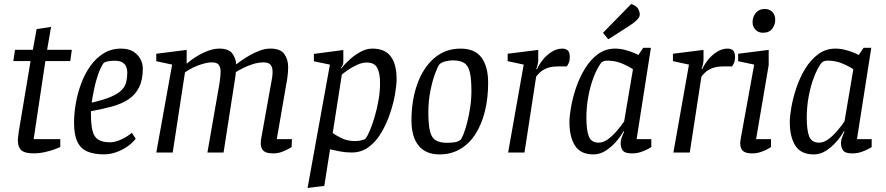

<svg xmlns="http://www.w3.org/2000/svg" viewBox="-20 -753 4374 948"><path d="M145.2 4.2Q102.1 4.2 85.1 -11.3Q68.1 -26.8 68.1 -60.8Q68.1 -68.8 70.1 -82.3Q72.1 -95.8 73.1 -105.8L130.9 -451.5H45.8L54.1 -507H142.1L160.8 -609.2L232.2 -620.2L212.6 -507H334.6L327 -451.5H204L146.2 -65.9H277.6V-27.1Q274.6 -25.2 254.1 -17.4Q233.6 -9.5 204.5 -2.7Q175.4 4.2 145.2 4.2Z M494.4 9.1Q443.8 9.1 410.7 -5.2Q377.7 -19.5 361.7 -53.8Q345.6 -88 345.6 -147.6Q345.6 -191.4 354.1 -241.3Q362.6 -291.1 380.3 -339.1Q397.9 -387.1 425.7 -426.6Q453.5 -466 491.5 -489.5Q529.4 -513 578.3 -513Q615.6 -513 639.4 -497.6Q663.1 -482.1 674.1 -459.7Q685.2 -437.3 685.2 -415.8Q685.2 -358.3 666.4 -321.3Q647.7 -284.3 613.4 -261.9Q579.1 -239.6 532.3 -226.9Q485.4 -214.1 429 -204V-190.2Q429 -136.3 437.2 -105.7Q445.3 -75.2 466.3 -62.8Q487.2 -50.4 523.3 -50.4Q546.7 -50.4 576.2 -63.3Q605.7 -76.2 631.2 -97.3L650 -68.1Q633.3 -46 607.3 -28.4Q581.4 -10.9 552.1 -0.9Q522.9 9.1 494.4 9.1ZM432.7 -246.2Q493.8 -260.2 529.1 -275.7Q564.4 -291.2 581.3 -309Q598.2 -326.7 603.4 -348.4Q608.5 -370 608.5 -395.4Q608.5 -407.9 604.2 -420.9Q599.9 -434 586.7 -443.5Q573.5 -453.1 545.6 -453.1Q525.2 -453.1 509.7 -449.7Q494.2 -446.2 489.4 -439.1Q474.6 -415.5 463.2 -381.8Q451.7 -348.1 444.6 -312.7Q437.4 -277.3 432.7 -246.2Z M1328.8 4.4Q1307.1 4.4 1293.4 -0.9Q1279.7 -6.3 1273.6 -17.8Q1267.5 -29.2 1267.5 -47.2Q1267.5 -52.7 1268 -58.1Q1268.4 -63.6 1269.6 -68.8L1320.7 -353.2Q1322.7 -360.6 1324.2 -373.7Q1325.8 -386.7 1325.8 -399.2Q1325.8 -420.9 1316 -433Q1306.1 -445 1281.1 -445Q1254.9 -445 1227.2 -436Q1199.6 -427.1 1177.6 -415.6Q1155.6 -404.2 1144.6 -397.2Q1143.5 -387.2 1142.8 -379.6Q1142 -372 1140 -360.6L1083.8 0H1004.1L1064.1 -343.8Q1067 -361.5 1068.1 -376.4Q1069.2 -391.2 1069.2 -401.8Q1069.2 -418.4 1061.1 -431.7Q1053 -445 1025.6 -445Q1007 -445 983.6 -438.5Q960.2 -432 936.7 -420.9Q913.1 -409.8 893.4 -395.9L832.7 0H751.8L829.9 -434L751.6 -450.9V-487.6L901.6 -506.6V-438.6Q944.9 -474.9 987.2 -494Q1029.5 -513.1 1062.6 -513.1Q1108.8 -513.1 1127 -488.9Q1145.2 -464.6 1146.2 -435.1Q1151.9 -439.9 1169.3 -452.3Q1186.8 -464.7 1211 -478.8Q1235.3 -493 1262.6 -503.1Q1289.9 -513.1 1315.3 -513.1Q1364.7 -513.1 1383.8 -486.4Q1402.8 -459.8 1402.8 -422Q1402.8 -407.9 1401.6 -393.3Q1400.5 -378.7 1398.4 -365.7Q1396.3 -352.7 1394.3 -341.8L1346.6 -66H1421.5L1419.8 -26.9Q1416.9 -25.3 1403.2 -17.3Q1389.4 -9.3 1369.9 -2.4Q1350.4 4.4 1328.8 4.4Z M1498.6 175.2 1608.9 -434 1529.8 -450.3V-486.9L1675.2 -506V-448.2Q1675.2 -438.9 1671.8 -431.2Q1668.5 -423.4 1663.2 -418L1665.2 -415Q1667.3 -418.5 1681.2 -434Q1695.2 -449.5 1716.4 -467.5Q1737.6 -485.5 1764.3 -499.2Q1791 -513 1818.6 -513Q1880.6 -513 1909.4 -474.3Q1938.2 -435.6 1938.2 -363Q1938.2 -333.7 1930.6 -288.7Q1922.9 -243.7 1906.2 -193.9Q1889.5 -144.1 1863.7 -99.6Q1837.9 -55.1 1801.3 -27.6Q1764.7 0 1716.7 0Q1686.2 0 1656.8 -5.6Q1627.5 -11.3 1609.6 -15.7L1581.3 164.6ZM1732.4 -56.4Q1747.2 -56.4 1763.7 -60Q1780.3 -63.5 1784.1 -68.1Q1794.3 -79.8 1806.3 -108.7Q1818.4 -137.7 1830 -176.9Q1841.6 -216.2 1849.1 -259.2Q1856.5 -302.3 1856.5 -342.3Q1856.5 -392 1842.5 -418.2Q1828.4 -444.3 1791.4 -444.3Q1768.3 -444.3 1743.4 -433Q1718.6 -421.6 1698.7 -407.9Q1678.8 -394.1 1667.8 -384.8L1622.8 -96Q1635.7 -86.4 1665.2 -71.4Q1694.8 -56.4 1732.4 -56.4Z M2150.4 9.4Q2081.9 9.4 2046.8 -34.1Q2011.6 -77.6 2011.6 -157.9Q2011.6 -258 2040.6 -338.5Q2069.5 -419 2124.1 -466Q2178.6 -513 2254.2 -513Q2324.9 -513 2357.5 -468.6Q2390.2 -424.2 2390.2 -344.1Q2390.2 -269 2374.5 -204.6Q2358.7 -140.3 2328.3 -92.2Q2297.9 -44.1 2252.9 -17.4Q2208 9.4 2150.4 9.4ZM2188.1 -47.9Q2205.1 -47.9 2223.4 -50.4Q2241.7 -52.9 2253 -62Q2259.3 -67.5 2268.4 -90.1Q2277.4 -112.7 2286.2 -146.4Q2295 -180.1 2301.3 -220.8Q2307.6 -261.6 2307.6 -304.2Q2307.6 -362.9 2300 -395.7Q2292.3 -428.4 2272.7 -441.7Q2253.1 -454.9 2215.3 -454.9Q2198.3 -454.9 2179.4 -450.2Q2160.5 -445.4 2150.7 -436.4Q2143.3 -428.7 2129.8 -393.9Q2116.3 -359.1 2105.7 -307.8Q2095 -256.4 2095 -198.7Q2095 -138.5 2102.8 -105.7Q2110.6 -72.9 2131.1 -60.4Q2151.7 -47.9 2188.1 -47.9Z M2488.9 0 2565.8 -434 2486.6 -451V-487.6L2637.6 -506.6V-457Q2637.6 -447.7 2634.6 -434Q2631.6 -420.3 2627.6 -412H2631.6Q2640.6 -433 2659 -456.5Q2677.4 -480 2703.1 -496.5Q2728.7 -513 2756.7 -513Q2772.9 -513 2783.1 -504.3Q2793.3 -495.5 2793.3 -470.8Q2793.3 -454.2 2788.2 -442.2Q2783 -430.2 2778.4 -425H2735.8Q2702.8 -425 2681.1 -416.5Q2659.4 -408 2646.7 -396.1Q2634 -384.1 2627.3 -374.8L2569.7 0Z M2910.3 9.4Q2846.4 9.4 2819 -34Q2791.6 -77.4 2791.6 -150Q2791.6 -179.2 2799.5 -224.3Q2807.4 -269.5 2824.2 -319.6Q2841.1 -369.8 2867.7 -413.5Q2894.2 -457.3 2931.6 -485.2Q2968.9 -513 3017.3 -513Q3042.2 -513 3066.7 -506.4Q3091.3 -499.7 3109.2 -492.2Q3127.2 -484.6 3131.7 -481.4L3156.1 -517H3193.9L3123.3 -66H3195.9V-26.9Q3193.9 -24.9 3179.6 -17.3Q3165.3 -9.7 3144.7 -2.6Q3124.1 4.4 3100.2 4.4Q3064.6 4.4 3054.5 -10.7Q3044.3 -25.8 3044.3 -45.9Q3044.3 -58.3 3048.9 -71.9Q3053.5 -85.4 3061.8 -103.6L3058.8 -105.6Q3043.9 -78.3 3020.3 -51.8Q2996.8 -25.3 2968.9 -7.9Q2941.1 9.4 2910.3 9.4ZM2936.2 -48.7Q2959.4 -48.7 2983.1 -66.5Q3006.8 -84.3 3027.2 -108.5Q3047.7 -132.8 3061.7 -153.5L3105.3 -411.1Q3081.3 -427.2 3048.7 -440.4Q3016.1 -453.6 2979.8 -453.6Q2965.6 -453.6 2958.7 -450.1Q2951.8 -446.6 2947 -441.4Q2926.5 -413.1 2910.2 -369.7Q2893.8 -326.2 2884.6 -275.5Q2875.3 -224.7 2875.3 -171Q2875.3 -111.5 2887.1 -80.1Q2899 -48.7 2936.2 -48.7ZM2983.5 -559.1 2957.2 -591 3096.4 -733.2Q3123.2 -724.2 3131 -709.1Q3138.9 -694 3138.9 -681.1Q3138.9 -670.4 3129.6 -659.7Q3120.2 -649.1 3107.7 -639.6Q3095.1 -630.1 3084.6 -623.6Z M3304.9 0 3381.8 -434 3302.6 -451V-487.6L3453.6 -506.6V-457Q3453.6 -447.7 3450.6 -434Q3447.6 -420.3 3443.6 -412H3447.6Q3456.6 -433 3475 -456.5Q3493.4 -480 3519.1 -496.5Q3544.7 -513 3572.7 -513Q3588.9 -513 3599.1 -504.3Q3609.3 -495.5 3609.3 -470.8Q3609.3 -454.2 3604.2 -442.2Q3599 -430.2 3594.4 -425H3551.8Q3518.8 -425 3497.1 -416.5Q3475.4 -408 3462.7 -396.1Q3450 -384.1 3443.3 -374.8L3385.7 0Z M3693.2 4.4Q3662.1 4.4 3648.4 -7.7Q3634.8 -19.8 3634.8 -47.2Q3634.8 -50.7 3635.7 -58Q3636.7 -65.3 3637.8 -71.3L3703.8 -434L3624.6 -450.9V-487.6L3775.4 -506.6V-431.6L3713.2 -66H3786.8V-26.9Q3784.6 -24.9 3770.8 -17.3Q3757 -9.7 3736.8 -2.6Q3716.6 4.4 3693.2 4.4ZM3746.9 -591.3Q3724 -591.3 3709.9 -606.5Q3695.8 -621.7 3695.8 -643.4Q3695.8 -658.7 3702.3 -673.9Q3708.8 -689.1 3722.4 -698.9Q3735.9 -708.7 3756.5 -708.7Q3778.2 -708.7 3793 -694.5Q3807.7 -680.3 3807.7 -655.3Q3807.7 -631.5 3793 -611.4Q3778.2 -591.3 3746.9 -591.3Z M3998.3 9.4Q3934.4 9.4 3907 -34Q3879.6 -77.4 3879.6 -150Q3879.6 -179.2 3887.5 -224.3Q3895.4 -269.5 3912.2 -319.6Q3929.1 -369.8 3955.7 -413.5Q3982.2 -457.3 4019.6 -485.2Q4056.9 -513 4105.3 -513Q4130.2 -513 4154.7 -506.4Q4179.3 -499.7 4197.2 -492.2Q4215.2 -484.6 4219.7 -481.4L4244.1 -517H4281.9L4211.3 -66H4283.9V-26.9Q4281.9 -24.9 4267.6 -17.3Q4253.3 -9.7 4232.7 -2.6Q4212.1 4.4 4188.2 4.4Q4152.6 4.4 4142.5 -10.7Q4132.3 -25.8 4132.3 -45.9Q4132.3 -58.3 4136.9 -71.9Q4141.5 -85.4 4149.8 -103.6L4146.8 -105.6Q4131.9 -78.3 4108.3 -51.8Q4084.8 -25.3 4056.9 -7.9Q4029.1 9.4 3998.3 9.4ZM4024.2 -48.7Q4047.4 -48.7 4071.1 -66.5Q4094.8 -84.3 4115.2 -108.5Q4135.7 -132.8 4149.7 -153.5L4193.3 -411.1Q4169.3 -427.2 4136.7 -440.4Q4104.1 -453.6 4067.8 -453.6Q4053.6 -453.6 4046.7 -450.1Q4039.8 -446.6 4035 -441.4Q4014.5 -413.1 3998.2 -369.7Q3981.8 -326.2 3972.6 -275.5Q3963.3 -224.7 3963.3 -171Q3963.3 -111.5 3975.1 -80.1Q3987 -48.7 4024.2 -48.7Z"/></svg>

Font: Faustina Light
Style: Italic
Weight: 300
Italic angle: -8°
Designer: Alfonso Garcia
Foundry: http://www.omnibus-type.com
Version: Version 1.200